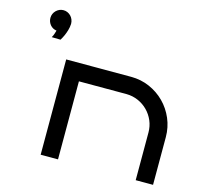

<svg xmlns="http://www.w3.org/2000/svg" viewBox="-114 -941 1148 1070"><g transform="rotate(15 460.0 -405.5)"><path d="M184.1 -748Q183.1 -728 177.7 -710.2Q172.4 -692.4 166 -678.2Q158.7 -662.1 149.9 -647.9L99.1 -648.9Q102.1 -653.8 105 -660.2Q109.9 -670.9 115.2 -690.9Q104 -692.4 94.7 -697.5Q85.4 -702.6 78.6 -710.7Q71.8 -718.8 67.9 -729Q64 -739.3 64 -751Q64 -763.2 68.6 -773.9Q73.2 -784.7 81.5 -793Q89.8 -801.3 100.6 -806.2Q111.3 -811 124 -811Q136.2 -811 147.2 -806.2Q158.2 -801.3 166.5 -792.7Q174.8 -784.2 179.4 -772.7Q184.1 -761.2 184.1 -748ZM309.1 0H209V-549.8H584Q640.6 -549.8 690.4 -528.1Q740.2 -506.3 777.3 -469Q814.5 -431.6 835.9 -381.6Q857.4 -331.5 857.4 -274.9V0H757.3V-274.9Q757.3 -311 743.7 -342.8Q730 -374.5 706.5 -398.2Q683.1 -421.9 651.6 -435.8Q620.1 -449.7 584 -450.2H309.1Z"/></g></svg>

Font: Bruno Ace
Style: Regular
Weight: 400
Designer: Astigmatic (AOETI)
Foundry: Astigmatic (AOETI)
Version: Version 1.000